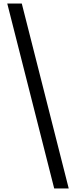

<svg xmlns="http://www.w3.org/2000/svg" viewBox="-20 -820 429 1084"><path d="M286 244 21 -800H103L368 244Z"/></svg>

Font: Noto Sans Tamil SemiCondensed
Style: Regular
Weight: 400
Width: 4
Designer: Jelle Bosma - Monotype Design Team
Foundry: Monotype Imaging Inc.
Version: Version 2.004